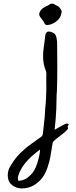

<svg xmlns="http://www.w3.org/2000/svg" viewBox="-20 -1008 418 1062"><path d="M257.3 -986.3Q259.3 -986.3 263.2 -987.1Q267.1 -987.8 269.5 -987.8Q272 -987.8 275.1 -987.1Q278.3 -986.3 280.8 -984.4Q284.2 -981.4 293.5 -977.3Q302.7 -973.1 306.6 -968.8Q321.3 -953.1 321.3 -943.4Q321.3 -942.4 320.8 -940.7Q320.3 -939 319.8 -936.5Q316.9 -912.6 298.6 -895.5Q280.3 -878.4 255.4 -871.6Q253.9 -871.6 249 -870.6Q244.1 -869.6 241.7 -869.6Q239.3 -869.6 235.8 -870.4Q232.4 -871.1 230 -873.5Q226.6 -877 222.4 -885.7Q218.3 -894.5 214.8 -897.9Q213.9 -898.9 211.4 -901.9Q209 -904.8 208 -906.2Q207 -907.7 204.8 -910.4Q202.6 -913.1 201.7 -915Q200.7 -917 199.5 -919.4Q198.2 -921.9 197.5 -924.6Q196.8 -927.2 196.8 -929.7Q200.2 -956.5 233.9 -972.7Q236.3 -974.1 241.7 -976.1Q247.1 -978 251 -980.5Q254.9 -982.9 257.3 -986.3ZM244.1 -833Q247.1 -833.5 250 -833.5Q263.2 -833.5 280.8 -822.3Q285.2 -818.4 288.1 -812.3Q291 -806.2 292 -801.5Q293 -796.9 294.2 -788.3Q295.4 -779.8 295.9 -776.4Q296.9 -686 296.9 -641.1Q296.9 -565.9 294.9 -505.9Q293 -490.7 292.5 -452.9Q292 -415 291.5 -407.7Q290.5 -401.4 288.1 -352.1Q282.2 -291 282.2 -290Q286.6 -292.5 303 -302Q319.3 -311.5 328.6 -316.4Q330.6 -317.4 335.2 -319.6Q339.8 -321.8 343.8 -323.2Q347.7 -324.7 350.6 -324.7Q356.4 -324.7 360.4 -320.3Q359.4 -318.4 357.2 -314.5Q355 -310.5 354 -308.6Q354 -307.1 355.5 -302.7Q356.9 -298.3 356.4 -295.9Q344.2 -279.8 314 -257.6Q283.7 -235.4 272.5 -222.7Q269 -207.5 263.7 -171.9Q258.3 -136.2 253.4 -117.2Q247.1 -95.2 243.2 -82.8Q239.3 -70.3 230.7 -52.5Q222.2 -34.7 211.9 -22Q191.9 2.4 165 17.8Q138.2 33.2 108.9 33.7Q104.5 34.2 100.6 34.2Q76.7 34.2 56.2 22.2Q35.6 10.3 27.3 -10.7Q22.9 -23.9 22.9 -38.6Q22.9 -67.4 39.1 -91.8Q69.3 -144.5 115.7 -182.6Q128.9 -195.3 156.7 -214.8Q184.6 -234.4 191.4 -239.7Q193.4 -241.2 201.2 -246.3Q209 -251.5 212.6 -255.9Q216.3 -260.3 216.8 -266.6Q217.8 -277.8 221.7 -309.3Q225.6 -340.8 227.5 -363Q229.5 -385.3 230 -406.2Q233.9 -432.1 235.8 -496.1Q236.3 -507.8 236.3 -522.9Q236.3 -529.8 236.1 -544.4Q235.8 -559.1 235.8 -565.9Q235.8 -581.1 236.3 -592.8Q237.3 -610.4 231.9 -621.1Q218.3 -654.3 218.3 -697.3Q218.3 -719.2 221.7 -744.1Q222.7 -751.5 225.8 -773.9Q229 -796.4 230 -808.6Q231 -827.1 244.1 -833ZM80.1 -32.2Q77.1 -25.4 81.5 -7.3Q120.1 -10.3 146.5 -37.6Q172.9 -60.5 186.5 -106.4Q201.7 -157.2 201.7 -180.7Q100.1 -107.9 80.1 -32.2Z"/></svg>

Font: Avessa
Style: Medium
Weight: 500
Designer: Arman Khorramak
Foundry: Arman Khorramak
Version: Version 1.000; ttfautohint (v1.8.1)